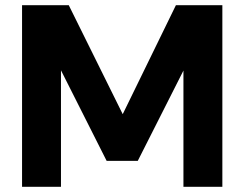

<svg xmlns="http://www.w3.org/2000/svg" viewBox="-20 -720 942 740"><path d="M65 0V-700H245L453 -280L658 -700H837V0H687V-448L511 -100H391L215 -449V0Z"/></svg>

Font: DM Sans 24pt Black
Style: Regular
Weight: 900
Designer: Colophon Foundry, Jonny Pinhorn
Foundry: Colophon Foundry
Version: Version 4.004;gftools[0.9.30]